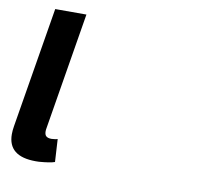

<svg xmlns="http://www.w3.org/2000/svg" viewBox="-80 -820 1024 916"><g transform="rotate(10 432.0 -361.5)"><path d="M14.9 0ZM149.1 3.9Q14.9 3.9 14.9 -103.7Q14.9 -112.9 15.8 -122.7Q16.7 -132.5 18.5 -143.1L115.1 -727.3H266.3L173.3 -163.4Q171.2 -153.1 171.2 -145.2Q171.2 -128.2 179.5 -121.3Q187.9 -114.3 204.9 -114.3Q226.2 -115.4 234.4 -118.6L240.8 -8.5Q218 -0.4 164.8 3.6Z"/></g></svg>

Font: Linik Sans
Style: Bold Italic
Weight: 700
Italic angle: 9°
Designer: Fonts by Rasmus Andersson / Changes by Cristiano Sobral with parts from Marc Monis
Foundry: rsms
Version: Version 3.020; ttfautohint (v1.6)